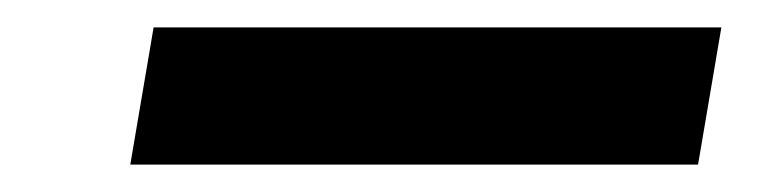

<svg xmlns="http://www.w3.org/2000/svg" viewBox="-20 -360 565 140"><path d="M75 -240 92 -340H506L489 -240Z"/></svg>

Font: DM Sans 24pt SemiBold
Style: Italic
Weight: 600
Italic angle: -10°
Designer: Colophon Foundry, Jonny Pinhorn
Foundry: Colophon Foundry
Version: Version 4.004;gftools[0.9.30]